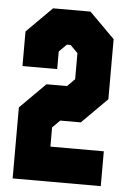

<svg xmlns="http://www.w3.org/2000/svg" viewBox="-51 -739 521 777"><g transform="rotate(5 209.0 -350.0)"><path d="M30 0V-288.5L133 -391.5H216.5L247 -422V-528L216.5 -558.5H201.5L171 -528V-456.5H30V-597L133 -700H285L388 -597V-353L285 -250H201.5L171 -219.5V-141.5H388V0Z"/></g></svg>

Font: Tourney Condensed Black
Style: Regular
Weight: 900
Width: 3
Designer: Tyler Finck
Foundry: Etcetera Type Co
Version: Version 1.010; ttfautohint (v1.8.3)